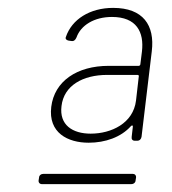

<svg xmlns="http://www.w3.org/2000/svg" viewBox="-20 -728 436 487"><path d="M267 -708C208 -708 162 -679 147 -634C145 -629 149 -626 154 -625L161 -624C167 -623 171 -626 174 -633C185 -664 219 -685 264 -685C326 -685 346 -647 340 -597L336 -565C336 -563 334 -561 332 -561H256C175 -561 118 -522 110 -457C102 -391 152 -366 205 -366C247 -366 287 -380 312 -408C315 -411 317 -410 317 -407L314 -381C313 -375 316 -371 322 -371H328C334 -371 338 -375 339 -381L365 -598C373 -664 343 -708 267 -708ZM210 -389C164 -389 130 -411 136 -459C142 -511 190 -538 252 -538H329C331 -538 333 -536 332 -534L325 -473C318 -415 262 -389 210 -389ZM86 -261H313C319 -261 324 -265 324 -271L325 -277C326 -283 322 -287 317 -287H90C84 -287 79 -283 79 -277L78 -271C77 -265 81 -261 86 -261Z"/></svg>

Font: Barlow Thin
Style: Italic
Weight: 250
Italic angle: -7°
Designer: Jeremy Tribby
Foundry: Tribby Type
Version: Version 1.422;hotconv 1.0.109;makeotfexe 2.5.65596